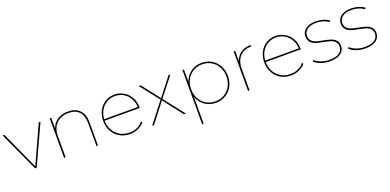

<svg xmlns="http://www.w3.org/2000/svg" viewBox="-3 -1345 4804 2363"><g transform="rotate(-20 2399.0 -163.0)"><path d="M6 -517H29L258 -14H250L479 -517H502L264 0H244Z M860 -520Q957 -520 1012 -464.5Q1067 -409 1067 -305V0H1047V-305Q1047 -400 998.5 -450.5Q950 -501 861 -501Q760 -501 701.5 -440.5Q643 -380 643 -281V0H623V-517H643V-370L641 -373Q664 -442 720.5 -481Q777 -520 860 -520Z M1488 3Q1414 3 1355.5 -30.5Q1297 -64 1263.5 -124Q1230 -184 1230 -259Q1230 -334 1261 -393.5Q1292 -453 1346.5 -486.5Q1401 -520 1469 -520Q1536 -520 1591 -487Q1646 -454 1677.5 -396Q1709 -338 1709 -264Q1709 -263 1709 -261.5Q1709 -260 1709 -259H1241V-278H1698L1690 -263Q1690 -330 1661.5 -384.5Q1633 -439 1582.5 -470Q1532 -501 1469 -501Q1406 -501 1356 -470Q1306 -439 1277.5 -384.5Q1249 -330 1249 -263V-259Q1249 -189 1280 -133.5Q1311 -78 1365.5 -47Q1420 -16 1488 -16Q1541 -16 1587.5 -36.5Q1634 -57 1664 -96L1678 -82Q1644 -41 1594 -19Q1544 3 1488 3Z M1987 -272 1986 -265 1788 -517H1813L2000 -277H1992L2179 -517H2203L2003 -261L2004 -273L2218 0H2192L1994 -256H1999L1801 0H1776Z M2612 3Q2542 3 2485.5 -30.5Q2429 -64 2396.5 -123.5Q2364 -183 2364 -258Q2364 -333 2396.5 -393Q2429 -453 2485.5 -486.5Q2542 -520 2612 -520Q2682 -520 2739.5 -486.5Q2797 -453 2830 -393Q2863 -333 2863 -258Q2863 -183 2830 -123.5Q2797 -64 2739.5 -30.5Q2682 3 2612 3ZM2361 -517H2381V-327L2371 -257L2381 -187V194H2361ZM2612 -16Q2677 -16 2730 -46.5Q2783 -77 2813 -132.5Q2843 -188 2843 -258Q2843 -328 2813 -383.5Q2783 -439 2730 -470Q2677 -501 2612 -501Q2547 -501 2494 -470Q2441 -439 2411 -383.5Q2381 -328 2381 -258Q2381 -188 2411 -132.5Q2441 -77 2494 -46.5Q2547 -16 2612 -16Z M3032 -517H3052V-374L3050 -377Q3071 -446 3123.5 -483Q3176 -520 3255 -520V-500Q3254 -500 3252.5 -500Q3251 -500 3249 -500Q3156 -500 3104 -440.5Q3052 -381 3052 -278V0H3032Z M3597 3Q3523 3 3464.5 -30.5Q3406 -64 3372.5 -124Q3339 -184 3339 -259Q3339 -334 3370 -393.5Q3401 -453 3455.5 -486.5Q3510 -520 3578 -520Q3645 -520 3700 -487Q3755 -454 3786.5 -396Q3818 -338 3818 -264Q3818 -263 3818 -261.5Q3818 -260 3818 -259H3350V-278H3807L3799 -263Q3799 -330 3770.5 -384.5Q3742 -439 3691.5 -470Q3641 -501 3578 -501Q3515 -501 3465 -470Q3415 -439 3386.5 -384.5Q3358 -330 3358 -263V-259Q3358 -189 3389 -133.5Q3420 -78 3474.5 -47Q3529 -16 3597 -16Q3650 -16 3696.5 -36.5Q3743 -57 3773 -96L3787 -82Q3753 -41 3703 -19Q3653 3 3597 3Z M4106 3Q4044 3 3989 -17Q3934 -37 3904 -68L3916 -84Q3946 -55 3996.5 -35.5Q4047 -16 4106 -16Q4194 -16 4236 -46.5Q4278 -77 4278 -131Q4278 -170 4255.5 -192.5Q4233 -215 4200.5 -225.5Q4168 -236 4111 -247Q4050 -258 4012.5 -270.5Q3975 -283 3949.5 -310.5Q3924 -338 3924 -387Q3924 -423 3943.5 -453Q3963 -483 4004.5 -501.5Q4046 -520 4107 -520Q4155 -520 4202 -505.5Q4249 -491 4278 -467L4266 -451Q4236 -475 4194 -488Q4152 -501 4107 -501Q4026 -501 3985.5 -469.5Q3945 -438 3945 -387Q3945 -346 3968 -322.5Q3991 -299 4025 -288Q4059 -277 4115 -267Q4176 -255 4212 -243Q4248 -231 4273 -204.5Q4298 -178 4298 -131Q4298 -91 4276.5 -61Q4255 -31 4212 -14Q4169 3 4106 3Z M4569 3Q4507 3 4452 -17Q4397 -37 4367 -68L4379 -84Q4409 -55 4459.5 -35.5Q4510 -16 4569 -16Q4657 -16 4699 -46.5Q4741 -77 4741 -131Q4741 -170 4718.5 -192.5Q4696 -215 4663.5 -225.5Q4631 -236 4574 -247Q4513 -258 4475.5 -270.5Q4438 -283 4412.5 -310.5Q4387 -338 4387 -387Q4387 -423 4406.5 -453Q4426 -483 4467.5 -501.5Q4509 -520 4570 -520Q4618 -520 4665 -505.5Q4712 -491 4741 -467L4729 -451Q4699 -475 4657 -488Q4615 -501 4570 -501Q4489 -501 4448.5 -469.5Q4408 -438 4408 -387Q4408 -346 4431 -322.5Q4454 -299 4488 -288Q4522 -277 4578 -267Q4639 -255 4675 -243Q4711 -231 4736 -204.5Q4761 -178 4761 -131Q4761 -91 4739.5 -61Q4718 -31 4675 -14Q4632 3 4569 3Z"/></g></svg>

Font: Montserrat
Style: Regular
Weight: 400
Designer: Julieta Ulanovsky
Foundry: Julieta Ulanovsky
Version: Version 8.000